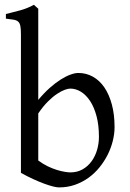

<svg xmlns="http://www.w3.org/2000/svg" viewBox="-20 -777 548 811"><path d="M463.9 -240.2Q463.9 -211.9 456.5 -182.1Q449.2 -152.3 435.1 -124Q420.9 -95.7 400.4 -70.3Q379.9 -44.9 353.8 -26.1Q327.6 -7.3 296.4 3.7Q265.1 14.6 229 14.6Q219.7 14.6 203.4 10.5Q187 6.3 165.8 -1.5Q144.5 -9.3 119.6 -20.8Q94.7 -32.2 68.4 -46.9V-632.8Q68.4 -655.3 65.9 -667.5Q63.5 -679.7 56.6 -685.8Q49.8 -691.9 37.4 -693.8Q24.9 -695.8 4.9 -698.2V-717.8Q37.1 -725.6 66.4 -733.6Q95.7 -741.7 123.5 -756.8L128.4 -752Q131.3 -749 134.3 -746.6Q137.7 -743.7 141.6 -740.2V-355Q166 -384.3 190.2 -405.8Q214.4 -427.2 236.6 -441.2Q258.8 -455.1 277.8 -461.9Q296.9 -468.8 311 -468.8Q344.2 -468.8 372.3 -453.1Q400.4 -437.5 420.7 -408Q440.9 -378.4 452.4 -335.9Q463.9 -293.5 463.9 -240.2ZM397.9 -199.2Q397.9 -248 387.9 -285.9Q377.9 -323.7 361.1 -349.6Q344.2 -375.5 322.3 -389.2Q300.3 -402.8 276.9 -402.8Q268.1 -402.8 253.7 -397.7Q239.3 -392.6 221.2 -380.6Q203.1 -368.7 182.6 -348.4Q162.1 -328.1 141.6 -297.9V-99.1Q161.1 -84.5 181.4 -74.7Q201.7 -64.9 220 -59.3Q238.3 -53.7 253.2 -51.3Q268.1 -48.8 276.9 -48.8Q306.6 -48.8 329.1 -61.8Q351.6 -74.7 366.9 -95.9Q382.3 -117.2 390.1 -144Q397.9 -170.9 397.9 -199.2Z"/></svg>

Font: Gentium Basic
Style: Regular
Weight: 400
Designer: J. Victor Gaultney and Annie Olsen
Foundry: SIL International
Version: Version 1.100